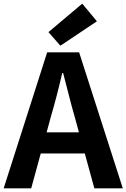

<svg xmlns="http://www.w3.org/2000/svg" viewBox="-24 -1026 689 1046"><path d="M252 -386 230 -305H406L384 -386Q367 -444 351.5 -506Q336 -568 320 -628H315Q301 -567 285 -505.5Q269 -444 252 -386ZM-4 0 233 -741H407L645 0H490L438 -190H198L146 0ZM305 -777 240 -851 424 -1006 504 -910Z"/></svg>

Font: Chiron Sans HK TT
Style: Bold
Weight: 700
Designer: Ryoko NISHIZUKA 西塚涼子 (kana, bopomofo & ideographs); Paul D. Hunt (Latin, Greek & Cyrillic); Sandoll Communications 산돌커뮤니
Foundry: Adobe
Version: Version 2.022;hotconv 1.0.109;makeotfexe 2.5.65596